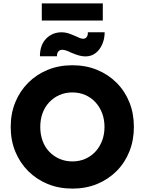

<svg xmlns="http://www.w3.org/2000/svg" viewBox="-20 -1100 852 1130"><path d="M43 -353Q43 -432 70 -498Q97 -564 146 -613Q195 -662 261 -689Q327 -716 406 -716Q485 -716 551 -689Q617 -662 666 -613Q715 -564 741.5 -498Q768 -432 768 -353Q768 -275 741.5 -208.5Q715 -142 666 -93Q617 -44 551 -17Q485 10 407 10Q327 10 261 -17Q195 -44 146 -93Q97 -142 70 -208Q43 -274 43 -353ZM595 -353Q595 -397 581 -434Q567 -471 541.5 -498.5Q516 -526 481.5 -541Q447 -556 406 -556Q365 -556 330.5 -541Q296 -526 270 -498.5Q244 -471 230.5 -434Q217 -397 217 -353Q217 -309 230.5 -271.5Q244 -234 270 -207Q296 -180 330.5 -165Q365 -150 406 -150Q447 -150 481.5 -165Q516 -180 541.5 -207.5Q567 -235 581 -272Q595 -309 595 -353ZM399 -790Q381 -799 368.5 -803Q356 -807 346 -807Q332 -807 323.5 -797Q315 -787 315 -769H215Q215 -835 251.5 -872.5Q288 -910 343 -910Q361 -910 378.5 -905Q396 -900 423 -888Q439 -880 450 -876Q461 -872 470 -872Q483 -872 490.5 -882.5Q498 -893 497 -910H596Q596 -872 581.5 -839Q567 -806 542 -787Q517 -768 483 -768Q463 -768 443 -774Q423 -780 399 -790ZM226 -979V-1080H585V-979Z"/></svg>

Font: Mach
Style: Bold
Weight: 700
Version: Version 1.002